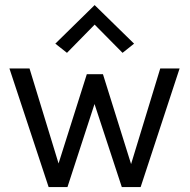

<svg xmlns="http://www.w3.org/2000/svg" viewBox="-20 -754 764 774"><path d="M18 -478H99L221 -79H211L330 -455H395L513 -78H504L626 -478H704L547 0H471L355 -353H367L252 0H176ZM250 -541 203 -578 361.5 -733.5 520.5 -578 474 -541 348 -668.5H375Z"/></svg>

Font: Karla
Style: Regular
Weight: 400
Designer: Jonathan Pinhorn
Version: Version 2.004;gftools[0.9.33]